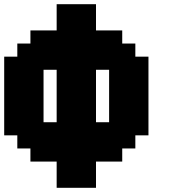

<svg xmlns="http://www.w3.org/2000/svg" viewBox="-20 -895 852 915"><path d="M250 0H437.5V-125H562.5V-187.5H625V-250H687.5V-625H625V-687.5H562.5V-750H437.5V-875H250V-750H125V-687.5H62.5V-625H0V-250H62.5V-187.5H125V-125H250ZM500 -312.5H437.5V-562.5H500ZM250 -312.5H187.5V-562.5H250Z"/></svg>

Font: Faithful 32x
Style: Semibold
Weight: 400
Foundry: Faithful Resource Pack
Version: Version 1.0; January 27, 2023